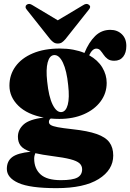

<svg xmlns="http://www.w3.org/2000/svg" viewBox="-20 -729 676 997"><path d="M356.5 -58Q435.5 -49.5 481.8 -33.2Q528 -17 548 10Q568 37 568 78.5Q568 153.5 492.2 200.8Q416.5 248 273.5 248Q135.5 248 75.5 221Q15.5 194 15.5 148Q15.5 107.5 43.8 86.5Q72 65.5 139 59Q102 46.5 87.5 28Q73 9.5 73 -19Q73 -55.5 102.5 -82.5Q132 -109.5 207 -118.5Q121.5 -134.5 75.2 -180Q29 -225.5 29 -284.5Q29 -340.5 60.5 -384Q92 -427.5 150.8 -452.2Q209.5 -477 291 -477Q328.5 -477 360.5 -471Q392.5 -465 418.5 -454Q441.5 -510 474.2 -542Q507 -574 553 -574Q589 -574 612.5 -551.5Q636 -529 636 -490.5Q636 -455 619.5 -434.2Q603 -413.5 573.5 -413.5Q551.5 -413.5 538.8 -423Q526 -432.5 517.8 -445Q509.5 -457.5 501.2 -467Q493 -476.5 480 -476.5Q459.5 -476.5 443 -442Q488 -417 511 -379Q534 -341 534 -298.5Q534 -245 502.5 -202.5Q471 -160 415.5 -135.8Q360 -111.5 288 -111.5Q265 -111.5 243.5 -113.5Q234 -107.5 234 -95.5Q234 -86 243.8 -79.8Q253.5 -73.5 279.8 -68.5Q306 -63.5 356.5 -58ZM260.5 -443Q237 -441 227.5 -404.8Q218 -368.5 225 -306Q233 -227 253.2 -186Q273.5 -145 299 -147Q322 -149 331.8 -185Q341.5 -221 334 -287Q326.5 -362 306.8 -403.5Q287 -445 260.5 -443ZM157.5 94.5Q157.5 146 190.2 176.2Q223 206.5 296 206.5Q357 206.5 381.8 193Q406.5 179.5 406.5 150Q406.5 131.5 392.8 119Q379 106.5 345.2 97.8Q311.5 89 251.5 81.5Q197.5 74.5 163.5 66.5Q161.5 71 159.5 78.5Q157.5 86 157.5 94.5ZM319.5 -525.5Q310 -514.5 301.5 -508.8Q293 -503 280 -503Q267.5 -503 258.8 -508.8Q250 -514.5 240.5 -525.5L119.5 -678Q112.5 -686 112.8 -693Q113 -700 117.5 -703.5Q130.5 -714.5 149 -702L280 -623.5L411.5 -702Q430 -714.5 442.5 -703.5Q454.5 -694 440.5 -678Z"/></svg>

Font: Fraunces 72pt Black
Style: Regular
Weight: 900
Version: Version 1.000;[0bf87f6ff]